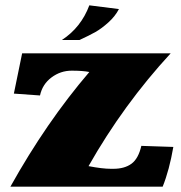

<svg xmlns="http://www.w3.org/2000/svg" viewBox="-20 -700 678 720"><path d="M396 -67H405Q447 -67 473 -86Q499 -105 510 -153Q584 -151 630 -149Q615 -62 590 0H19Q154 -242 315 -430Q291 -435 249 -435Q207 -435 173 -409.5Q139 -384 130 -342Q53 -347 32 -349L63 -500H620Q443 -308 312 -77Q364 -67 396 -67ZM315 -680 426 -666Q412 -639 386.5 -616Q361 -593 338 -580Q315 -567 278 -550H212Q284 -597 315 -680Z"/></svg>

Font: Ruslan Display
Style: Regular
Weight: 400
Version: Version 1.000